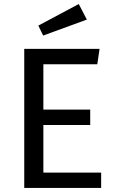

<svg xmlns="http://www.w3.org/2000/svg" viewBox="-20 -931 575 951"><path d="M370.1 -911.1 410.2 -834 193.8 -754.9 169.9 -804.2ZM473.1 -689 461.9 -612.8H194.8V-388.2H426.8V-312H194.8V-76.2H481V0H100.1V-689Z"/></svg>

Font: FiraGO
Style: Regular
Weight: 400
Designer: bBox Type
Foundry: bBox Type GmbH
Version: Version 1.001;PS 001.001;hotconv 1.0.88;makeotf.lib2.5.64775